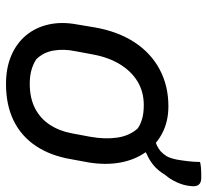

<svg xmlns="http://www.w3.org/2000/svg" viewBox="-46 -650 706 655"><g transform="rotate(90 307.5 -322.0)"><path d="M342 -543Q393 -543 433 -522.5Q473 -502 499 -465Q525 -428 534 -379Q543 -330 534 -273L523 -213Q511 -141 477.5 -91Q444 -41 391 -15Q338 11 266 11Q211 11 169 -7Q127 -25 100 -57.5Q73 -90 63 -134.5Q53 -179 63 -232L73 -292Q87 -371 123.5 -427Q160 -483 216 -513Q272 -543 342 -543ZM338 -459Q293 -459 258 -438Q223 -417 199 -378Q175 -339 165 -284L154 -225Q146 -186 152 -151Q158 -116 182 -92Q199 -81 219.5 -75.5Q240 -70 265 -70Q314 -70 349 -88Q384 -106 405.5 -139Q427 -172 435 -217L446 -276Q455 -326 449 -368Q443 -410 418 -438Q404 -448 384.5 -453.5Q365 -459 338 -459ZM532 -651Q541 -653 550.5 -654Q560 -655 569 -655Q578 -655 587 -655Q603 -655 610 -646Q617 -637 614 -617Q612 -595 601.5 -572Q591 -549 577 -533Q561 -507 543.5 -492.5Q526 -478 503 -468Q494 -462 485.5 -457Q477 -452 469 -447Q461 -442 452 -436Q453 -442 454 -449.5Q455 -457 456.5 -465.5Q458 -474 459.5 -482.5Q461 -491 463 -499Q470 -501 478 -505Q486 -509 495 -516Q505 -525 512 -536.5Q519 -548 524 -572Q527 -589 529.5 -610.5Q532 -632 532 -651Z"/></g></svg>

Font: Rec Mono Semicasual
Style: Italic
Weight: 400
Italic angle: -10°
Version: Version 1.085; ttfautohint (v1.8.4.7-5d5b)